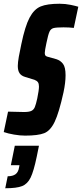

<svg xmlns="http://www.w3.org/2000/svg" viewBox="-51 -716 438 1025"><path d="M-31 -11 -8 -120 77 -118Q104 -118 116.5 -124Q129 -130 135 -144.5Q141 -159 148 -191Q157 -235 157 -254Q157 -269 151.5 -277Q146 -285 133 -290L84 -305Q63 -311 53.5 -325Q44 -339 44 -364Q44 -382 49.5 -413.5Q55 -445 63 -481Q83 -577 107 -622Q131 -667 166 -681.5Q201 -696 267 -696Q298 -696 326.5 -690Q355 -684 367 -680L343 -567Q319 -570 288 -570Q249 -570 234.5 -566Q220 -562 213 -546.5Q206 -531 197 -487Q188 -445 188 -433Q188 -423 192.5 -418.5Q197 -414 207 -412L250 -400Q272 -393 285.5 -375Q299 -357 299 -314Q299 -275 288 -223Q264 -114 241 -66Q218 -18 185 -5Q152 8 83 8Q56 8 24 2.5Q-8 -3 -31 -11ZM51 177 53 166H7L28 62H157L145 121Q129 198 112.5 232Q96 266 67 277.5Q38 289 -23 289L-10 225Q17 225 32 214Q47 203 51 177Z"/></svg>

Font: Saira Ultra Condensed Black
Style: Italic
Weight: 900
Width: 1
Italic angle: -12°
Designer: Hector Gatti with collaboration of the Omnibus-Type team
Foundry: Omnibus-Type
Version: Version 1.001; ttfautohint (v1.8)